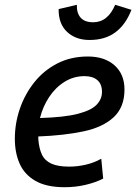

<svg xmlns="http://www.w3.org/2000/svg" viewBox="-20 -769 569 802"><path d="M250 13Q174 13 128 -13.5Q82 -40 62 -85.5Q42 -131 42 -189Q42 -254 63 -315Q84 -376 123.5 -425.5Q163 -475 219.5 -504Q276 -533 347 -533Q417 -533 458.5 -496Q500 -459 500 -395Q500 -321 454.5 -279Q409 -237 327.5 -220Q246 -203 140 -199Q140 -196 140 -193Q140 -190 140 -188Q143 -149 155 -123.5Q167 -98 194.5 -85.5Q222 -73 269 -73Q303 -73 338 -81Q373 -89 403 -106L411 -23Q380 -7 338 3Q296 13 250 13ZM147 -276Q249 -279 305 -293.5Q361 -308 383.5 -331.5Q406 -355 406 -385Q406 -418 386.5 -434.5Q367 -451 333 -451Q288 -451 250 -427.5Q212 -404 185.5 -364Q159 -324 147 -276ZM354 -602Q296 -602 260 -636Q224 -670 225 -731L301 -749Q300 -714 317 -695Q334 -676 369 -676Q400 -676 423 -694.5Q446 -713 461 -749L529 -728Q505 -666 462 -634Q419 -602 354 -602Z"/></svg>

Font: Ubuntu Sans Medium
Style: Italic
Weight: 500
Italic angle: -13.5°
Designer: Dalton Maag Ltd
Foundry: Dalton Maag Ltd
Version: Version 1.006